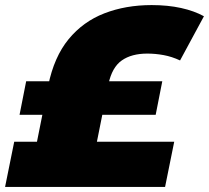

<svg xmlns="http://www.w3.org/2000/svg" viewBox="-45 -736 823 756"><path d="M69 -20 145 -400Q168 -512 225 -581.5Q282 -651 366 -683.5Q450 -716 552 -716Q616 -716 668 -704.5Q720 -693 758 -672L664 -498Q632 -513 599.5 -519Q567 -525 535 -525Q473 -525 434.5 -498Q396 -471 382 -405L305 -20ZM-25 0 11 -178H641L605 0ZM32 -284 58 -416H594L568 -284Z"/></svg>

Font: Montserrat Thin Black
Style: Italic
Weight: 900
Italic angle: -11.3°
Version: Version 9.000